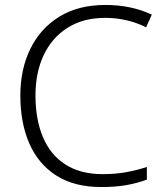

<svg xmlns="http://www.w3.org/2000/svg" viewBox="-20 -744 663 774"><path d="M404 -672Q316 -672 253 -632.5Q190 -593 156.5 -522.5Q123 -452 123 -359Q123 -263 153 -191.5Q183 -120 243.5 -81Q304 -42 394 -42Q446 -42 489.5 -50Q533 -58 572 -71V-20Q535 -6 491 2Q447 10 388 10Q280 10 207.5 -36Q135 -82 98.5 -165Q62 -248 62 -359Q62 -465 102.5 -547.5Q143 -630 219.5 -677Q296 -724 405 -724Q509 -724 592 -685L569 -634Q492 -672 404 -672Z"/></svg>

Font: Noto Sans Lao Looped Light
Style: Regular
Weight: 300
Designer: Mark Frömberg, Ben Mitchell
Foundry: The Fontpad Ltd
Version: Version 1.002; ttfautohint (v1.8.4.7-5d5b)